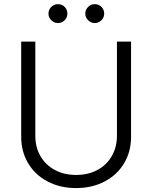

<svg xmlns="http://www.w3.org/2000/svg" viewBox="-20 -911 747 942"><path d="M623 -707V-239.3Q623 -167.5 589.1 -110.4Q555.2 -53.2 493.7 -20.8Q432.1 11.7 353.5 11.7Q274.4 11.7 213.1 -20.8Q151.9 -53.2 117.9 -110.4Q84 -167.5 84 -239.3V-707H153.3V-244.1Q153.3 -189 178.2 -145.5Q203.1 -102.1 248.5 -77.4Q293.9 -52.7 353.5 -52.7Q413.1 -52.7 458.5 -77.4Q503.9 -102.1 528.8 -145.8Q553.7 -189.5 553.7 -244.1V-707ZM217.8 -843.8Q217.8 -863.3 231.4 -877Q245.1 -890.6 263.7 -890.6Q284.2 -890.6 297.4 -877.2Q310.5 -863.8 310.5 -843.8Q310.5 -825.2 297.1 -811.5Q283.7 -797.9 263.7 -797.9Q245.6 -797.9 231.7 -811.8Q217.8 -825.7 217.8 -843.8ZM398.4 -843.8Q398.4 -863.3 412.1 -877Q425.8 -890.6 444.3 -890.6Q464.4 -890.6 477.8 -877.2Q491.2 -863.8 491.2 -843.8Q491.2 -825.2 477.5 -811.5Q463.9 -797.9 444.3 -797.9Q426.3 -797.9 412.4 -811.8Q398.4 -825.7 398.4 -843.8Z"/></svg>

Font: Pretendard JP Light
Style: Regular
Weight: 300
Designer: Base glyphs from Inter by Rasmus Andersson; Hangeul glyphs from Noto Sans CJK(Source Han Sans) by Jang Soo-young and Kan
Foundry: Kil Hyung-jin
Version: Version 1.309